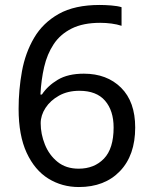

<svg xmlns="http://www.w3.org/2000/svg" viewBox="-20 -744 612 774"><path d="M55 -305Q55 -382 68.5 -456.5Q82 -531 117.5 -591.5Q153 -652 217 -688Q281 -724 382 -724Q403 -724 428.5 -722Q454 -720 470 -715V-640Q452 -646 429.5 -649Q407 -652 384 -652Q315 -652 269 -629Q223 -606 196.5 -566Q170 -526 158 -474Q146 -422 143 -363H149Q172 -398 213 -422.5Q254 -447 318 -447Q411 -447 468 -390.5Q525 -334 525 -230Q525 -118 463.5 -54Q402 10 298 10Q230 10 175 -24Q120 -58 87.5 -128Q55 -198 55 -305ZM297 -64Q360 -64 399 -104.5Q438 -145 438 -230Q438 -298 403.5 -338Q369 -378 300 -378Q253 -378 218 -358.5Q183 -339 163.5 -309Q144 -279 144 -247Q144 -204 161 -161.5Q178 -119 212 -91.5Q246 -64 297 -64Z"/></svg>

Font: Noto Sans Tirhuta
Style: Regular
Weight: 400
Designer: Monotype Design Team
Foundry: Monotype Imaging Inc.
Version: Version 2.003; ttfautohint (v1.8.4.7-5d5b)